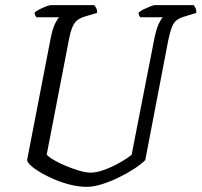

<svg xmlns="http://www.w3.org/2000/svg" viewBox="-20 -724 781 744"><path d="M316 0Q287 0 255.5 -7.5Q224 -15 194 -27.5Q164 -40 140 -54Q116 -68 101 -81Q86 -94 85 -104L177 -579Q184 -613 193.5 -632.5Q203 -652 209 -657H121Q120 -659 117 -663.5Q114 -668 114 -675Q120 -681 132.5 -687.5Q145 -694 158 -699Q171 -704 177 -704H345Q348 -701 352.5 -693.5Q357 -686 356 -674L312 -661Q282 -653 269 -634.5Q256 -616 248 -575L161 -125Q168 -116 188.5 -104Q209 -92 235.5 -81Q262 -70 287.5 -62.5Q313 -55 331 -55Q356 -55 388.5 -67.5Q421 -80 449 -96.5Q477 -113 490 -124L579 -579Q587 -615 596 -633.5Q605 -652 611 -657H523Q522 -659 519.5 -663.5Q517 -668 517 -675Q524 -682 537 -688Q550 -694 562 -699Q574 -704 579 -704H731Q733 -700 737 -693.5Q741 -687 741 -674L695 -660Q677 -655 665 -646Q653 -637 646 -619Q639 -601 632 -568L543 -104Q530 -90 503 -72Q476 -54 442.5 -37.5Q409 -21 376 -10.5Q343 0 316 0Z"/></svg>

Font: Texturina Medium 12pt ExtraLight
Style: Italic
Weight: 250
Italic angle: -11°
Version: Version 1.002